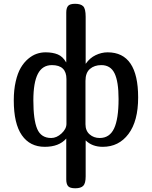

<svg xmlns="http://www.w3.org/2000/svg" viewBox="-20 -780 807 1020"><path d="M435.1 -690.9V-441.9H436Q457 -472.2 488.3 -487.1Q519.5 -502 551.8 -502Q713.9 -502 713.9 -262.2Q713.9 -136.7 662.6 -68.4Q611.3 0 525.9 0Q469.7 0 435.1 -34.2V157.2Q435.1 194.3 422.1 207.3Q409.2 220.2 379.9 220.2Q351.6 220.2 341.8 209Q332 197.8 332 172.9V-43.9Q293.5 0 217.8 0Q139.2 0 96.2 -61.5Q53.2 -123 53.2 -247.1Q53.2 -302.7 63.5 -347.2Q73.7 -391.6 90.3 -419.9Q106.9 -448.2 129.4 -467.3Q151.9 -486.3 174.8 -494.1Q197.8 -502 222.2 -502Q259.8 -502 286.6 -491Q313.5 -480 331.1 -449.2H332V-712.9Q332 -737.3 341.6 -748.5Q351.1 -759.8 378.9 -759.8Q409.2 -759.8 422.1 -746.6Q435.1 -733.4 435.1 -690.9ZM333 -122.1V-359.9Q333 -434.1 255.9 -434.1Q205.1 -434.1 181.2 -387.7Q157.2 -341.3 157.2 -247.1Q157.2 -143.1 177.7 -95Q198.2 -46.9 252 -46.9Q280.8 -46.9 306.9 -71Q333 -95.2 333 -122.1ZM434.1 -350.1V-120.1Q434.1 -85.4 456.1 -66.2Q478 -46.9 509.8 -46.9Q562 -46.9 585.9 -97.2Q609.9 -147.5 609.9 -253.9Q609.9 -346.7 588.6 -390.4Q567.4 -434.1 518.1 -434.1Q481.4 -434.1 457.8 -413.8Q434.1 -393.6 434.1 -350.1Z"/></svg>

Font: Marmelad
Style: Regular
Weight: 400
Designer: Manvel Shmavonyan
Foundry: Cyreal (www.cyreal.org)
Version: Version 1.000